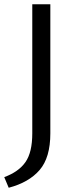

<svg xmlns="http://www.w3.org/2000/svg" viewBox="-27 -678 368 904"><path d="M125 -658H210V-50Q210 64 159.5 122.5Q109 181 14 206L-7 156Q61 131 93 85Q125 39 125 -50Z"/></svg>

Font: Ysabeau Medium
Style: Regular
Weight: 500
Designer: Christian Thalmann (Catharsis Fonts)
Version: Version 0.003